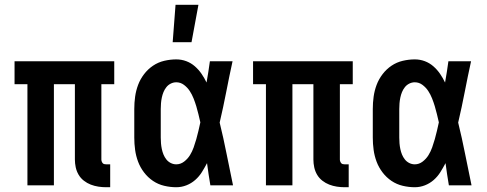

<svg xmlns="http://www.w3.org/2000/svg" viewBox="-20 -777 2040 805"><path d="M442 8H425Q409 8 392.5 5.5Q376 3 360.5 -3Q345 -9 331.5 -19.5Q318 -30 309.5 -44.5Q301 -59 297.5 -75.5Q294 -92 294 -108V-424H206V0H95V-424H41V-520H459V-424H405V-108Q405 -104 406.5 -100Q408 -96 410.5 -93Q413 -90 417 -89Q421 -88 425 -88H442Z M719 8Q694 8 668.5 2Q643 -4 621.5 -18.5Q600 -33 584 -54Q568 -75 559 -99Q550 -123 546.5 -148.5Q543 -174 543 -200V-320Q543 -346 546.5 -371.5Q550 -397 559 -421Q568 -445 584 -466Q600 -487 621.5 -501.5Q643 -516 668.5 -522Q694 -528 719 -528Q741 -528 761 -520.5Q781 -513 797 -499Q813 -485 825 -467.5Q837 -450 846 -431Q850 -453 853.5 -475.5Q857 -498 860 -520H955Q941 -456 928.5 -391.5Q916 -327 901 -263Q917 -198 930 -132Q943 -66 957 0H862Q858 -23 854.5 -46.5Q851 -70 848 -93Q838 -74 826.5 -55.5Q815 -37 798.5 -22.5Q782 -8 761.5 0Q741 8 719 8ZM719 -88Q737 -88 752 -99.5Q767 -111 776.5 -126.5Q786 -142 792 -159Q798 -176 803 -193.5Q808 -211 812 -228.5Q816 -246 820 -264Q816 -281 812 -298Q808 -315 803 -331.5Q798 -348 791.5 -364.5Q785 -381 775.5 -395.5Q766 -410 751.5 -421Q737 -432 719 -432Q707 -432 696 -426.5Q685 -421 677.5 -411.5Q670 -402 665.5 -391Q661 -380 658.5 -368Q656 -356 655 -344Q654 -332 654 -320V-200Q654 -188 655 -176Q656 -164 658.5 -152Q661 -140 665.5 -129Q670 -118 677.5 -108.5Q685 -99 696 -93.5Q707 -88 719 -88ZM704 -600 716 -757H812L783 -600Z M1442 8H1425Q1409 8 1392.5 5.5Q1376 3 1360.5 -3Q1345 -9 1331.5 -19.5Q1318 -30 1309.5 -44.5Q1301 -59 1297.5 -75.5Q1294 -92 1294 -108V-424H1206V0H1095V-424H1041V-520H1459V-424H1405V-108Q1405 -104 1406.5 -100Q1408 -96 1410.5 -93Q1413 -90 1417 -89Q1421 -88 1425 -88H1442Z M1719 8Q1694 8 1668.5 2Q1643 -4 1621.5 -18.5Q1600 -33 1584 -54Q1568 -75 1559 -99Q1550 -123 1546.5 -148.5Q1543 -174 1543 -200V-320Q1543 -346 1546.5 -371.5Q1550 -397 1559 -421Q1568 -445 1584 -466Q1600 -487 1621.5 -501.5Q1643 -516 1668.5 -522Q1694 -528 1719 -528Q1741 -528 1761 -520.5Q1781 -513 1797 -499Q1813 -485 1825 -467.5Q1837 -450 1846 -431Q1850 -453 1853.5 -475.5Q1857 -498 1860 -520H1955Q1941 -456 1928.5 -391.5Q1916 -327 1901 -263Q1917 -198 1930 -132Q1943 -66 1957 0H1862Q1858 -23 1854.5 -46.5Q1851 -70 1848 -93Q1838 -74 1826.5 -55.5Q1815 -37 1798.5 -22.5Q1782 -8 1761.5 0Q1741 8 1719 8ZM1719 -88Q1737 -88 1752 -99.5Q1767 -111 1776.5 -126.5Q1786 -142 1792 -159Q1798 -176 1803 -193.5Q1808 -211 1812 -228.5Q1816 -246 1820 -264Q1816 -281 1812 -298Q1808 -315 1803 -331.5Q1798 -348 1791.5 -364.5Q1785 -381 1775.5 -395.5Q1766 -410 1751.5 -421Q1737 -432 1719 -432Q1707 -432 1696 -426.5Q1685 -421 1677.5 -411.5Q1670 -402 1665.5 -391Q1661 -380 1658.5 -368Q1656 -356 1655 -344Q1654 -332 1654 -320V-200Q1654 -188 1655 -176Q1656 -164 1658.5 -152Q1661 -140 1665.5 -129Q1670 -118 1677.5 -108.5Q1685 -99 1696 -93.5Q1707 -88 1719 -88Z"/></svg>

Font: Iosevka Custom
Style: Bold
Weight: 700
Monospace: yes
Designer: Belleve Invis
Foundry: Belleve Invis
Version: Version 30.3.3; ttfautohint (v1.8.3)